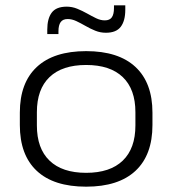

<svg xmlns="http://www.w3.org/2000/svg" viewBox="-20 -688 647 721"><path d="M303.5 13Q181.5 13 118 -46.5Q54.5 -106 54.5 -218.5V-265Q54.5 -377 118.2 -436.5Q182 -496 303.5 -496Q425 -496 488.8 -436.5Q552.5 -377 552.5 -265V-218.5Q552.5 -106 488.8 -46.5Q425 13 303.5 13ZM303.5 -39Q393.5 -39 441 -84.8Q488.5 -130.5 488.5 -217V-266.5Q488.5 -353 441 -398.5Q393.5 -444 303.5 -444Q213.5 -444 166 -398.5Q118.5 -353 118.5 -266.5V-217Q118.5 -130.5 166 -84.8Q213.5 -39 303.5 -39ZM377.5 -565Q356.5 -565 337.5 -572.8Q318.5 -580.5 300.8 -590.8Q283 -601 266.5 -608.8Q250 -616.5 234 -616.5Q216 -616.5 207.8 -605Q199.5 -593.5 199.5 -570.5V-560H157.5V-576.5Q157.5 -618 174.2 -640.5Q191 -663 230.5 -663Q251 -663 270 -655.2Q289 -647.5 306.8 -637.5Q324.5 -627.5 341 -619.5Q357.5 -611.5 373.5 -611.5Q392 -611.5 400 -623Q408 -634.5 408 -658V-668H450.5V-651.5Q450.5 -610 433.5 -587.5Q416.5 -565 377.5 -565Z"/></svg>

Font: Anek Gujarati SemiExpanded Light
Style: Regular
Weight: 300
Width: 6
Designer: Mrunmayee Ghaisas (Gujarati), Yesha Goshar (Latin)
Foundry: Ek Type
Version: Version 1.003